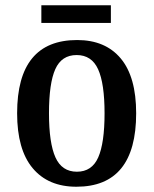

<svg xmlns="http://www.w3.org/2000/svg" viewBox="-20 -699 583 729"><path d="M45 -269Q45 -547 273 -547Q380 -547 438.5 -477Q497 -407 497 -269Q497 10 270 10Q163 10 104 -60.5Q45 -131 45 -269ZM377 -269Q377 -382 352.5 -436Q328 -490 271 -490Q214 -490 190 -436.5Q166 -383 166 -269Q166 -156 190.5 -101.5Q215 -47 272 -47Q329 -47 353 -101.5Q377 -156 377 -269ZM137 -679H401V-612H137Z"/></svg>

Font: Noto Serif NarrowSemiBold
Style: Regular
Weight: 600
Width: 4
Designer: Monotype Design Team
Foundry: Monotype Imaging Inc.
Version: Version 1.001